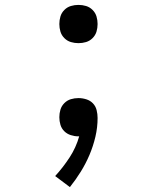

<svg xmlns="http://www.w3.org/2000/svg" viewBox="-20 -548 640 783"><path d="M300 -372Q284 -372 269 -376.5Q254 -381 242.5 -392.5Q231 -404 226.5 -419Q222 -434 222 -450Q222 -466 226.5 -481Q231 -496 242.5 -507.5Q254 -519 269 -523.5Q284 -528 300 -528Q316 -528 331 -523.5Q346 -519 357.5 -507.5Q369 -496 373.5 -481Q378 -466 378 -450Q378 -434 373.5 -419Q369 -404 357.5 -392.5Q346 -381 331 -376.5Q316 -372 300 -372ZM265 215 205 170Q237 135 263.5 94.5Q290 54 303 8Q302 8 301 8Q300 8 299 8Q284 8 268.5 3Q253 -2 242 -13Q231 -24 226.5 -39Q222 -54 222 -70Q222 -86 226.5 -101Q231 -116 242.5 -127.5Q254 -139 269 -143.5Q284 -148 300 -148Q316 -148 332 -143Q348 -138 359 -126.5Q370 -115 374 -99Q378 -83 378 -67Q378 -28 369 10Q360 48 345 83.5Q330 119 309.5 152Q289 185 265 215Z"/></svg>

Font: Bmono
Style: Regular
Weight: 400
Monospace: yes
Designer: Belleve Invis
Foundry: Belleve Invis
Version: Version 11.2.2; ttfautohint (v1.8.2)